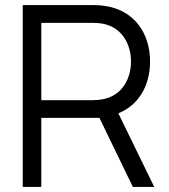

<svg xmlns="http://www.w3.org/2000/svg" viewBox="-20 -740 670 760"><path d="M143.5 0V-273.5H373.5L506 0H590.5L448.5 -291.5C529.5 -324 574 -402 574 -496.5C574 -609 511 -698.5 398.5 -716C380.5 -719 362 -720 348 -720H70V0ZM143.5 -649.5H346C358 -649.5 375.5 -648.5 390.5 -645.5C464.5 -629.5 498.5 -563.5 498.5 -496.5C498.5 -429.5 464.5 -363.5 390.5 -348C375.5 -344.5 358 -343.5 346 -343.5H143.5Z"/></svg>

Font: Manrope
Style: Regular
Weight: 400
Designer: Mikhail Sharanda
Foundry: Mikhail Sharanda
Version: Version 4.505